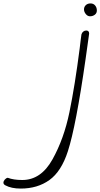

<svg xmlns="http://www.w3.org/2000/svg" viewBox="-354 -686 585 1120"><path d="M136 -631Q136 -646 146.5 -656Q157 -666 174 -666Q191 -666 201 -654Q211 -642 211 -625Q211 -609 199 -600Q187 -591 171 -591Q157 -591 146.5 -604Q136 -617 136 -631ZM-323 395Q-334 389 -334 380Q-334 371 -326.5 362Q-319 353 -309 351Q-275 364 -224 364Q-115 364 -48 244Q19 124 51 -31.5Q83 -187 111 -405Q114 -431 116.5 -451Q119 -471 121 -485Q124 -496 132 -502Q140 -508 149 -508Q166 -508 166 -490L145 -340Q89 51 42 196Q4 314 -65.5 364Q-135 414 -233 414Q-288 414 -323 395Z"/></svg>

Font: Bad Script
Style: Regular
Weight: 400
Italic angle: -10°
Designer: Roman Shchyukin (Gaslight Type Foundry), Cyreal (Charset Expansion)
Foundry: Gaslight
Version: Version 2.000